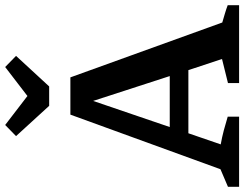

<svg xmlns="http://www.w3.org/2000/svg" viewBox="-125 -823 944 742"><g transform="rotate(-90 347.0 -452.0)"><path d="M631 -65Q648 -60 665 -55Q682 -50 698 -44V0H397V-43L490 -66L447 -196H203L160 -71Q188 -66 214.5 -59Q241 -52 267 -44V0H-4V-43L64 -72L275 -652H419ZM227 -268H424L328 -564ZM309 -734 192 -862 235 -904 347 -818 459 -904 502 -862 384 -734Z"/></g></svg>

Font: Piazzolla SC SemiBold
Style: Regular
Weight: 600
Designer: Juan Pablo del Peral
Foundry: Huerta Tipografica
Version: Version 1.330